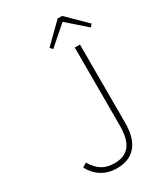

<svg xmlns="http://www.w3.org/2000/svg" viewBox="-209 -927 886 1026"><g transform="rotate(-30 234.0 -414.0)"><path d="M200 12C316 12 358 -70 358 -174V-660H326V-178C326 -68 286 -18 202 -18C144 -18 104 -40 70 -98L44 -82C76 -22 130 12 200 12ZM222 -710 336 -810H340L454 -710L468 -726L352 -840H324L208 -726Z"/></g></svg>

Font: Source Sans Pro ExtraLight
Style: Regular
Weight: 200
Designer: Paul D. Hunt
Foundry: Adobe Systems Incorporated
Version: Version 3.006;hotconv 1.0.111;makeotfexe 2.5.65597